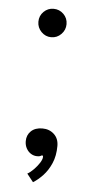

<svg xmlns="http://www.w3.org/2000/svg" viewBox="-49 -566 360 703"><g transform="rotate(5 131.0 -214.5)"><path d="M119.5 -429.5Q98.5 -429.5 83.2 -445Q68 -460.5 68 -482Q68 -504 83.2 -519Q98.5 -534 119.5 -534Q141 -534 156.2 -519Q171.5 -504 171.5 -482Q171.5 -460.5 156.2 -445Q141 -429.5 119.5 -429.5ZM99.5 105 76 75.5Q87 69.5 99 57.2Q111 45 119.5 31.8Q128 18.5 128 9.5Q128 4.5 124.5 4.5Q122 4.5 118.8 6.8Q115.5 9 106.5 9Q94 9 83.5 2.5Q73 -4 66.5 -15.8Q60 -27.5 60 -42.5Q60 -65 75.2 -79.5Q90.5 -94 117 -94Q142.5 -94 159.8 -78Q177 -62 177 -35Q177 1.5 165 29Q153 56.5 135 75.5Q117 94.5 99.5 105Z"/></g></svg>

Font: Imbue Thin
Style: Regular
Weight: 400
Version: Version 1.102